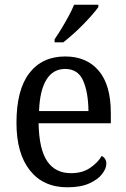

<svg xmlns="http://www.w3.org/2000/svg" viewBox="-20 -786 537 816"><path d="M266 10Q164 10 107 -62Q50 -134 50 -264Q50 -404 104.5 -475Q159 -546 257 -546Q348 -546 399.5 -485.5Q451 -425 451 -306V-262H144Q146 -152 180.5 -101Q215 -50 282 -50Q330 -50 363 -72.5Q396 -95 412 -123Q420 -120 426 -111.5Q432 -103 432 -90Q432 -70 414 -46.5Q396 -23 359.5 -6.5Q323 10 266 10ZM356 -314Q355 -395 333 -444Q311 -493 257 -493Q205 -493 177 -447Q149 -401 146 -314ZM212 -619Q227 -641 242.5 -666.5Q258 -692 272 -718Q286 -744 295 -766H398V-756Q389 -743 372 -723.5Q355 -704 333.5 -682Q312 -660 290 -640.5Q268 -621 249 -606H212Z"/></svg>

Font: Noto Serif SemiCondensed
Style: Regular
Weight: 400
Width: 4
Designer: Monotype Design Team
Foundry: Monotype Imaging Inc.
Version: Version 2.013